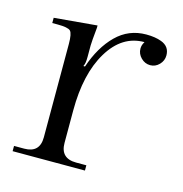

<svg xmlns="http://www.w3.org/2000/svg" viewBox="-80 -562 605 636"><g transform="rotate(15 222.5 -244.0)"><path d="M177 -333Q201 -404 243.5 -446Q286 -488 346 -488Q377 -488 398 -480Q428 -469 428 -438Q428 -420 415 -406.5Q402 -393 384 -393Q366 -393 352.5 -406.5Q339 -420 339 -438Q339 -450 346 -461V-462Q270 -462 223.5 -385Q177 -308 177 -182V-71Q177 -18 231 -18H266V0H18V-18H53Q106 -18 106 -71V-391Q106 -427 97.5 -435.5Q89 -444 53 -444H35V-462L182 -475V-467Q177 -417 177 -405V-367Q177 -342 172 -335V-333Z"/></g></svg>

Font: Foglihten068fMac
Style: Regular
Weight: 500
Designer: gluk (gluksza@wp.pl)
Foundry: gluk (gluksza@wp.pl)
Version: Version 0.68